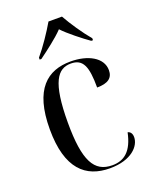

<svg xmlns="http://www.w3.org/2000/svg" viewBox="-145 -846 746 937"><g transform="rotate(-20 228.5 -378.0)"><path d="M120 -616V-606H129C167 -634 226 -678 259 -713C287 -682 356 -628 388 -606H397V-616C362 -657 319 -721 294 -766H224C198 -721 155 -657 120 -616ZM262 10C374 10 424 -47 424 -93C424 -111 416 -123 402 -126C383 -35 341 0 278 0C184 0 144 -71 144 -269C144 -481 187 -536 256 -536C319 -536 337 -491 337 -382C394 -382 420 -402 420 -442C420 -508 347 -546 258 -546C138 -546 50 -478 50 -269C50 -63 137 10 262 10Z"/></g></svg>

Font: Noto Serif Display SemiCondensed
Style: Regular
Weight: 400
Width: 4
Designer: Monotype Design Team
Foundry: Monotype Imaging Inc.
Version: Version 2.009